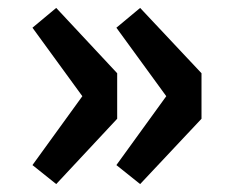

<svg xmlns="http://www.w3.org/2000/svg" viewBox="-20 -530 583 485"><path d="M122 -65 62 -113 188 -287 62 -460 122 -510 276 -345V-230ZM334 -65 274 -113 400 -287 274 -460 334 -510 489 -345V-230Z"/></svg>

Font: Noto Sans TC ExtraBold
Style: Regular
Weight: 800
Designer: Ryoko NISHIZUKA  (kana, bopomofo & ideographs); Paul D. Hunt (Latin, Greek & Cyrillic); Sandoll Communications , Soo-you
Foundry: Adobe
Version: Version 2.004-H2;hotconv 1.0.118;makeotfexe 2.5.65603